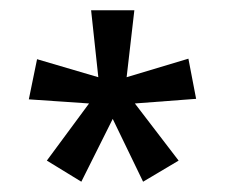

<svg xmlns="http://www.w3.org/2000/svg" viewBox="-20 -781 437 373"><path d="M241 -761H157L171 -631L52 -666L36 -588L153 -580L71 -469L138 -428L199 -550L258 -428L327 -469L242 -580L361 -589L346 -667L226 -631Z"/></svg>

Font: Noto Sans Thai Looped ExtraCondensed
Style: Regular
Weight: 400
Width: 2
Designer: Sasikarn Vongin, Ben Mitchell
Foundry: The Fontpad Ltd
Version: Version 1.001